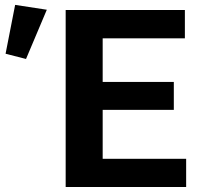

<svg xmlns="http://www.w3.org/2000/svg" viewBox="-20 -751 799 771"><path d="M243.7 0V-710.9H722.4V-597.2H392.3V-421.9H678V-309.8H392.3V-113.3H727.5V0ZM84.5 -514.2 2.4 -535.2 40.8 -731.4 168 -711.9Z"/></svg>

Font: RobotoFlex
Style: Regular
Weight: 400
Designer: Berlow after Robertson
Foundry: Google
Version: Version 2.136